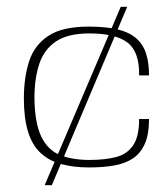

<svg xmlns="http://www.w3.org/2000/svg" viewBox="-20 -543 489 563"><path d="M241 -52Q195 -52 159 -62Q123 -72 98.5 -95Q74 -118 62 -157.5Q50 -197 50 -254Q50 -316 65.5 -363.5Q81 -411 122 -438Q163 -465 240 -465Q290 -465 324 -457Q358 -449 378.5 -431.5Q399 -414 408 -387Q417 -360 417 -322H388Q389 -392 353.5 -418.5Q318 -445 242 -445Q180 -445 145 -422Q110 -399 95.5 -356.5Q81 -314 81 -255Q82 -181 101.5 -141.5Q121 -102 157 -88Q193 -74 242 -74Q288 -74 320.5 -82.5Q353 -91 370.5 -117Q388 -143 388 -194H417Q417 -149 404.5 -121Q392 -93 369 -78Q346 -63 313.5 -57.5Q281 -52 241 -52ZM111 0 334 -523H353L132 0Z"/></svg>

Font: Genos Thin ExtraLight
Style: Regular
Weight: 250
Version: Version 1.010